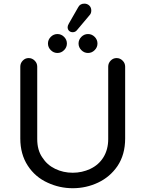

<svg xmlns="http://www.w3.org/2000/svg" viewBox="-20 -999 780 1030"><path d="M342.8 -853.5Q342.8 -861.3 349.6 -873L399.4 -960Q409.2 -979.5 432.6 -979.5Q448.2 -979.5 459 -969.2Q469.7 -959 469.7 -942.4Q469.7 -926.8 460 -917L392.6 -836.9Q383.8 -826.2 370.1 -826.2Q358.4 -826.2 350.6 -833.5Q342.8 -840.8 342.8 -853.5ZM237.3 -765.6Q237.3 -786.1 252.4 -801.3Q267.6 -816.4 288.1 -816.4Q308.6 -816.4 323.7 -801.3Q338.9 -786.1 338.9 -765.6Q338.9 -745.1 323.7 -730Q308.6 -714.8 288.1 -714.8Q267.6 -714.8 252.4 -730Q237.3 -745.1 237.3 -765.6ZM401.4 -765.6Q401.4 -786.1 416.5 -801.3Q431.6 -816.4 452.1 -816.4Q472.7 -816.4 487.8 -801.3Q502.9 -786.1 502.9 -765.6Q502.9 -745.1 487.8 -730Q472.7 -714.8 452.1 -714.8Q431.6 -714.8 416.5 -730Q401.4 -745.1 401.4 -765.6ZM236.3 -18.6Q168.9 -48.8 128.9 -110.4Q88.9 -171.9 88.9 -255.9V-641.6Q88.9 -660.2 102.1 -673.8Q115.2 -687.5 133.8 -687.5Q152.3 -687.5 166 -673.8Q179.7 -660.2 179.7 -641.6V-252.9Q179.7 -193.4 207 -154.3Q232.4 -114.3 275.9 -93.3Q319.3 -72.3 370.1 -72.3Q419.9 -72.3 463.9 -92.8Q509.8 -114.3 535.2 -155.8Q560.5 -197.3 560.5 -252.9V-641.6Q560.5 -660.2 573.7 -673.8Q586.9 -687.5 605.5 -687.5Q624 -687.5 637.7 -673.8Q651.4 -660.2 651.4 -641.6V-255.9Q651.4 -169.9 610.4 -108.4Q570.3 -49.8 506.3 -19.5Q442.4 10.7 370.1 10.7Q299.8 10.7 236.3 -18.6Z"/></svg>

Font: jf-openhuninn-1.1
Style: Regular
Weight: 400
Designer: [Kosugi Maru]
      Designed by Motoya company      

      [Varela Round]
      Joe Prince(Latin component); Avraham Co
Foundry: justfont CO.,LTD.
Version: 1.1